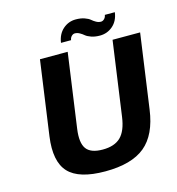

<svg xmlns="http://www.w3.org/2000/svg" viewBox="-126 -976 1017 1104"><g transform="rotate(-15 382.0 -424.0)"><path d="M106 -257.8 168 -700.2H333L271 -257.8Q259.8 -176.8 285.9 -140.9Q312 -105 382.8 -105Q453.6 -105 490.2 -140.9Q526.9 -176.8 538.1 -257.8L600.1 -700.2H764.2L702.1 -257.8Q682.1 -111.8 602.1 -45.9Q522 20 365.2 20Q208.5 20 147.2 -45.9Q85.9 -111.8 106 -257.8ZM309.1 -759.8Q316.4 -810.5 349.1 -839.4Q381.8 -868.2 425.8 -868.2Q455.1 -868.2 477.3 -860.4Q499.5 -852.5 510.3 -843Q521 -833.5 534.9 -825.7Q548.8 -817.9 563 -817.9Q573.7 -817.9 583 -826.9Q592.3 -835.9 594.2 -850.1H653.8Q647 -799.3 614 -770.8Q581.1 -742.2 537.1 -742.2Q507.8 -742.2 485.6 -750Q463.4 -757.8 452.6 -767.1Q441.9 -776.4 428 -784.2Q414.1 -792 399.9 -792Q389.2 -792 380.1 -783Q371.1 -773.9 369.1 -759.8Z"/></g></svg>

Font: Fivo Sans Modern
Style: Italic
Weight: 700
Designer: Alexander Slobzheninov
Foundry: Alexander Slobzheninov
Version: 1.0